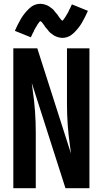

<svg xmlns="http://www.w3.org/2000/svg" viewBox="-20 -989 540 1009"><path d="M50 0V-735H89H176L353 -182Q351 -201 348 -221Q332 -330 332 -441V-735H450V0H411H324L147 -553Q149 -534 152 -514Q168 -405 168 -294V0ZM307 -790Q302 -790 297 -791Q292 -792 287 -793Q282 -794 277.5 -796Q273 -798 268.5 -800Q264 -802 260 -805Q256 -808 252 -811L244 -817Q241 -821 237 -824L231 -832Q228 -835 225 -839L218 -847L213 -855Q210 -859 207 -863Q204 -867 201 -871Q198 -875 192 -878Q189 -876 187 -874L182 -867L177 -860L173 -853L172 -851L170 -848L168 -845Q166 -842 164 -838Q162 -834 160 -831L157 -823Q155 -819 153 -816L149 -808L146 -801L142 -793L58 -827Q72 -859 89 -888.5Q106 -918 132.5 -943.5Q159 -969 193 -969Q198 -969 203 -968Q208 -967 213 -966Q218 -965 222.5 -963Q227 -961 231.5 -959Q236 -957 240 -954Q244 -951 248 -948L256 -942Q259 -938 263 -935L269 -927Q272 -924 275 -920L282 -912L287 -904Q290 -900 293 -896Q296 -892 299 -888Q302 -884 308 -880Q311 -883 313 -885L318 -892L323 -899L327 -906L332 -914Q334 -917 336 -921Q338 -925 340 -928L343 -936Q345 -939 347 -943L351 -951L354 -958L358 -966L442 -932Q428 -900 411 -870.5Q394 -841 367.5 -815.5Q341 -790 307 -790Z"/></svg>

Font: Iosevka SS01
Style: Bold
Weight: 700
Monospace: yes
Designer: Belleve Invis
Foundry: Belleve Invis
Version: 2.3.3; ttfautohint (v1.8.3)